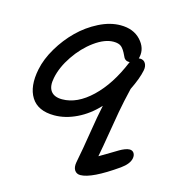

<svg xmlns="http://www.w3.org/2000/svg" viewBox="-113 -630 836 942"><g transform="rotate(15 305.5 -158.5)"><path d="M381.8 222.2Q362.3 222.2 352.5 207.3Q342.8 192.4 347.2 167Q361.8 93.3 375.2 7.6Q388.7 -78.1 400.9 -134.8Q353.5 -83.5 295.9 -55.7Q238.3 -27.8 182.1 -27.8Q98.6 -27.8 64.9 -81.8Q31.2 -135.7 49.8 -226.1Q61 -280.8 94.5 -337.2Q127.9 -393.6 173.1 -438Q218.3 -482.4 274.4 -510.7Q330.6 -539.1 383.8 -539.1Q449.2 -539.1 486.1 -499.3Q522.9 -459.5 513.2 -413.1Q513.2 -410.6 511.2 -404.8Q512.2 -404.8 514.2 -405.3Q516.1 -405.8 517.1 -405.8Q536.6 -405.8 545.4 -390.6Q554.2 -375.5 549.8 -354Q541.5 -312 511.2 -250Q494.6 -180.7 484.6 -125.7Q474.6 -70.8 464.4 -7.1Q454.1 56.6 443.8 109.9Q466.8 96.7 495.4 79.3Q523.9 62 535.2 55.4Q546.4 48.8 559.8 43.5Q573.2 38.1 584 38.1Q598.1 38.1 605.5 48.8Q612.8 59.6 609.9 76.2Q604.5 105.5 564.9 133.8Q439 222.2 381.8 222.2ZM133.8 -205.1Q124.5 -160.6 141.6 -137.2Q158.7 -113.8 199.2 -113.8Q275.4 -113.8 348.6 -183.6Q421.9 -253.4 471.2 -373Q471.7 -373.5 472.2 -374.5Q472.7 -375.5 473.1 -376H467.8Q446.8 -376 438 -399.9Q424.3 -429.7 410.9 -440.9Q397.5 -452.1 371.1 -452.1Q326.7 -452.1 274.9 -414.6Q223.1 -377 184.1 -319.3Q145 -261.7 133.8 -205.1Z"/></g></svg>

Font: Shantell Sans Bouncy
Style: Italic
Weight: 400
Italic angle: -11.31°
Designer: Stephen Nixon, Anya Danilova, Shantell Martin
Foundry: Arrow Type
Version: Version 1.006;[9816181b4]